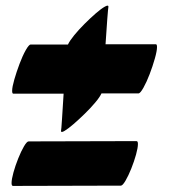

<svg xmlns="http://www.w3.org/2000/svg" viewBox="-20 -608 613 664"><path d="M86 -454H215Q221 -467 236.5 -486Q252 -505 272.5 -525.5Q293 -546 311.5 -562Q330 -578 342.5 -585Q355 -592 355 -585Q354 -581 351 -542Q348 -503 345 -455H519Q523 -455 523 -445Q523 -432 515.5 -405.5Q508 -379 497.5 -351.5Q487 -324 476 -304.5Q465 -285 459 -285H331Q325 -272 309 -253Q293 -234 273 -214.5Q253 -195 234.5 -179Q216 -163 203.5 -155.5Q191 -148 191 -155Q192 -158 194.5 -197Q197 -236 200 -284H26Q22 -284 22 -294Q22 -307 29.5 -333Q37 -359 47.5 -387Q58 -415 69 -434.5Q80 -454 86 -454ZM355 -583V-585Q355 -586 355 -583ZM191 -156V-155Q191 -155 191 -156ZM79 -119 452 -120Q457 -120 457 -110Q457 -97 450.5 -73.5Q444 -50 434 -25Q424 0 414 17Q404 34 398 34L25 35Q20 35 20 25Q20 12 26.5 -11.5Q33 -35 43 -60Q53 -85 63 -102Q73 -119 79 -119Z"/></svg>

Font: Ga Maamli
Style: Regular
Weight: 400
Designer: Afotey Clement Nii Odai, Ama Asantewa Diaka, David Abbey-Thompson
Foundry: Sorkin Type Co.
Version: Version 1.000; ttfautohint (v1.8.4.7-5d5b)